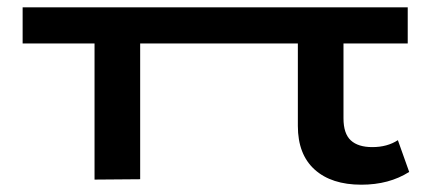

<svg xmlns="http://www.w3.org/2000/svg" viewBox="-20 -491 1219 526"><path d="M1101 -20Q1046 15 970 15Q888 15 842 -26.5Q796 -68 796 -146V-372H364V0L239 1V-372H42V-471H1097V-372H921V-167Q921 -125 941 -106.5Q961 -88 1000 -88Q1041 -88 1070 -107Z"/></svg>

Font: BioRhyme Expanded
Style: Bold
Weight: 700
Width: 7
Designer: Aoife Mooney
Foundry: Aoife Mooney Type
Version: Version 1.000